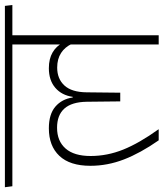

<svg xmlns="http://www.w3.org/2000/svg" viewBox="20 -706 668 784"><g transform="rotate(-90 354.0 -314.0)"><path d="M602 -607.5H564.5V0H602ZM501.5 -597.5H725.5L722 -628H497.5ZM-14.5 -597.5H674.5L670.5 -628H-18.5ZM222 -448.5Q150 -448.5 109.5 -405.5Q69 -362.5 69 -279Q69 -209 95 -141.8Q121 -74.5 173 0H217.5V-1.5Q161.5 -79.5 135.2 -144.8Q109 -210 109 -278Q109 -345.5 139.5 -380.2Q170 -415 224.5 -415Q276 -415 302.8 -385Q329.5 -355 330.5 -294L332 -157H367.5L369 -294Q369.5 -355 396.8 -384.8Q424 -414.5 470 -414.5Q505 -414.5 529.5 -398.8Q554 -383 567.5 -353.5L571.5 -391Q558 -418 532 -433.2Q506 -448.5 467.5 -448.5Q418 -448.5 387.5 -422.2Q357 -396 350.5 -351H348Q341.5 -395.5 310.5 -422Q279.5 -448.5 222 -448.5Z"/></g></svg>

Font: Anek Devanagari ExtraLight
Style: Regular
Weight: 250
Designer: Kailash Malviya (Devanagari) & Yesha Goshar (Latin)
Foundry: Ek Type
Version: Version 1.003